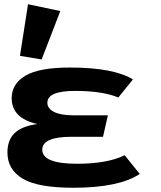

<svg xmlns="http://www.w3.org/2000/svg" viewBox="-20 -867 759 904"><path d="M15 -149Q15 -208 49 -240.5Q83 -273 156 -283Q35 -310 35 -405Q35 -472 99.5 -510.5Q164 -549 309 -549Q515 -549 606 -493L537 -408Q463 -439 333 -439Q203 -439 203 -383Q203 -356 234.5 -340Q266 -324 327 -324H488L465 -223H317Q179 -223 179 -162Q179 -96 343 -96Q485 -96 567 -136L638 -48Q540 17 325 17Q158 17 86.5 -26Q15 -69 15 -149ZM74 -604 112 -847 264 -815 176 -587Z"/></svg>

Font: Fix15 Mono
Style: Bold
Weight: 700
Designer: Carrois Corporate & Edenspiekermann AG
Foundry: Carrois Corporate GbR & Edenspiekermann AG
Version: Version 3.206